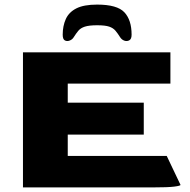

<svg xmlns="http://www.w3.org/2000/svg" viewBox="-20 -816 826 836"><path d="M80 0V-588H722V-452H275V-369H606V-230H275V-137H706L766 -11Q766 -7 739 -3.5Q712 0 646 0ZM403 -796Q345 -796 312.5 -779.5Q280 -763 266.5 -733Q253 -703 253 -665Q253 -645 262.5 -640Q272 -635 283.5 -639.5Q295 -644 301 -654Q311 -670 321 -682Q331 -694 349.5 -700Q368 -706 403 -706Q438 -706 455.5 -700Q473 -694 483 -682Q493 -670 503 -654Q510 -643 521.5 -639Q533 -635 543 -640.5Q553 -646 553 -665Q553 -729 521.5 -762.5Q490 -796 403 -796Z"/></svg>

Font: Goldman
Style: Bold
Weight: 700
Designer: Jaikishan Patel
Version: Version 1.000; ttfautohint (v1.8.3)